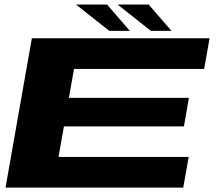

<svg xmlns="http://www.w3.org/2000/svg" viewBox="-20 -848 992 868"><path d="M5 0 124 -675H927.5L903 -536.5H314.5L291.5 -405.5H834L811.5 -276.5H269L244.5 -138.5H833L808.5 0ZM662 -708.5 511.5 -827.5H652L755 -708.5ZM474 -708.5 323.5 -827.5H464L567 -708.5Z"/></svg>

Font: Anybody UltraExpanded Regular
Style: Bold Italic
Weight: 700
Width: 9
Italic angle: -10°
Designer: Tyler Finck
Foundry: Etcetera Type Company
Version: Version 1.010; ttfautohint (v1.8.3) -l 8 -r 50 -G 200 -x 14 